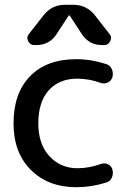

<svg xmlns="http://www.w3.org/2000/svg" viewBox="-20 -780 548 810"><path d="M380.9 -714.8 443.4 -634.8Q453.1 -622.1 444.8 -606Q436.5 -589.8 419.9 -589.8H411.1Q354.5 -589.8 324.2 -637.7L274.4 -713.9Q274.4 -714.8 272 -714.8Q269.5 -714.8 269.5 -713.9L219.7 -637.7Q189.5 -589.8 132.8 -589.8H124Q107.4 -589.8 99.1 -606Q90.8 -622.1 100.6 -634.8L163.1 -714.8Q198.2 -759.8 253.9 -759.8H290Q345.7 -759.8 380.9 -714.8ZM301.8 9.8Q183.6 9.8 110.4 -63Q37.1 -135.7 37.1 -259.8Q37.1 -386.7 106.9 -458.5Q176.8 -530.3 301.8 -530.3Q365.2 -530.3 427.7 -509.8Q444.3 -504.9 451.7 -488.3Q459 -471.7 454.1 -454.1Q449.2 -438.5 434.1 -431.6Q418.9 -424.8 403.3 -430.7Q358.4 -447.3 306.6 -448.2Q229.5 -448.2 185.5 -398.9Q141.6 -349.6 141.6 -259.8Q141.6 -171.9 188.5 -121.1Q235.4 -70.3 306.6 -70.3Q355.5 -70.3 404.3 -87.9Q419.9 -93.8 434.6 -87.4Q449.2 -81.1 454.1 -65.4Q459 -47.9 452.1 -31.2Q445.3 -14.6 427.7 -9.8Q365.2 9.8 301.8 9.8Z"/></svg>

Font: Rounded Mgen+ 2p medium
Style: Regular
Weight: 500
Designer: [Source Han Sans]
Ryoko NISHIZUKA  (kana & ideographs); Paul D. Hunt (Latin, Greek & Cyrillic); Wenlong ZHANG  (bopomofo
Version: Version 1.059.20150602